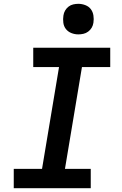

<svg xmlns="http://www.w3.org/2000/svg" viewBox="-20 -985 640 1005"><path d="M52 0V-101H200L289 -634H154V-735H557V-634H409L320 -101H455V0ZM390 -805Q371 -805 353.5 -812Q336 -819 325 -833Q314 -847 311.5 -866Q309 -885 312 -904Q314 -918 321 -930Q328 -942 339 -950.5Q350 -959 363.5 -962Q377 -965 390 -965Q409 -965 427 -958Q445 -951 455.5 -937Q466 -923 469 -904Q472 -885 469 -866Q467 -852 460 -840Q453 -828 441.5 -819.5Q430 -811 416.5 -808Q403 -805 390 -805Z"/></svg>

Font: Iosevka Curly Slab Extended
Style: Bold Italic
Weight: 700
Width: 7
Italic angle: -9°
Monospace: yes
Designer: Belleve Invis
Foundry: Belleve Invis
Version: Version 11.0.0; ttfautohint (v1.8.3)